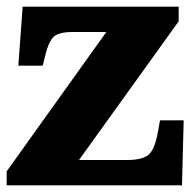

<svg xmlns="http://www.w3.org/2000/svg" viewBox="-20 -556 582 576"><path d="M0 0V-42L299 -460H195Q163 -460 146 -449.5Q129 -439 118 -398L108 -359H35L48 -536H516V-492L217 -76H362Q404 -76 423.5 -90Q443 -104 453 -156L460 -195H531L526 0Z"/></svg>

Font: Noto Serif Telugu Black
Style: Regular
Weight: 900
Designer: Jelle Bosma - Monotype Design Team
Foundry: Monotype Imaging Inc.
Version: Version 2.005; ttfautohint (v1.8.4.7-5d5b)